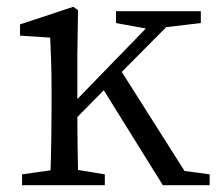

<svg xmlns="http://www.w3.org/2000/svg" viewBox="-20 -546 641 566"><path d="M524 -42 339 -334 470 -466 572 -478V-513H322V-478L410 -462L208 -254V-388L210 -516L196 -526L39 -474V-441L128 -435C130 -388 132 -346 132 -282V-228C132 -177 131 -100 129 -44L45 -32V0H289V-32L210 -45C209 -91 208 -152 208 -201L286 -280L460 0H598V-32Z"/></svg>

Font: Source Han Serif AKR9
Style: Regular
Weight: 400
Designer: Ryoko NISHIZUKA 西塚涼子 (kana & ideographs); Frank Grießhammer (Latin, Greek & Cyrillic); Sandoll Communications 산돌커뮤니케이션, 
Foundry: Adobe Systems Incorporated
Version: Version 1.005;hotconv 1.0.107;makeotfexe 2.5.65593